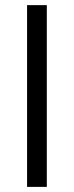

<svg xmlns="http://www.w3.org/2000/svg" viewBox="-20 -731 289 751"><path d="M163.1 -710.9H85.9V0H163.1Z"/></svg>

Font: Bert Sans Medium
Style: Regular
Weight: 500
Designer: Christian Robertson (Google), Cristiano Sobral
Foundry: Google, Cristiano Sobral
Version: Version 3.101